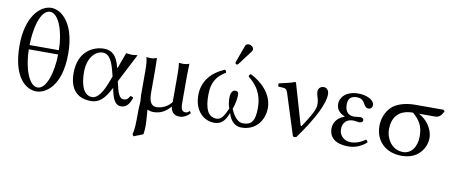

<svg xmlns="http://www.w3.org/2000/svg" viewBox="-77 -1030 3798 1601"><g transform="rotate(10 1822.0 -230.0)"><path d="M39 -344C39 -72 156 10 242 10C322 10 451 -70 451 -344C451 -609 328 -698 248 -698C150 -698 39 -584 39 -344ZM369 -361H121C122 -490 158 -664 242 -664C316 -664 368 -517 369 -361ZM369 -325C368 -180 324 -24 247 -24C170 -24 122 -181 121 -325Z M898 -191 1023 -434C1010 -434 989 -429 974 -429C959 -429 941 -434 926 -434L879 -306H878C876 -298 874 -294 872 -304C852 -391 813 -439 739 -439C648 -439 523 -380 523 -196C523 -72 577 10 705 10C773 10 819 -31 869 -130L878 -91C894 -23 920 10 957 10C1001 10 1026 -14 1048 -77C1042 -84 1035 -88 1023 -88C1006 -58 993 -51 968 -51C945 -51 925 -80 912 -133ZM848 -222 832 -181C798 -86 756 -24 710 -24C636 -24 607 -111 607 -219C607 -334 667 -405 734 -405C794 -405 820 -339 843 -243Z M1377 -60H1379C1382 -32 1397 10 1455 10C1504 10 1542 -30 1542 -35C1542 -42 1535 -50 1531 -50C1525 -50 1522 -34 1498 -34C1459 -34 1458 -75 1458 -121V-343C1458 -375 1461 -439 1461 -439C1446 -433 1427 -429 1408 -429C1395 -429 1379 -430 1373 -431C1379 -399 1379 -350 1379 -322V-101C1357 -68 1307 -35 1253 -35C1200 -35 1188 -84 1188 -149V-343C1188 -375 1186 -439 1186 -439C1171 -433 1152 -429 1133 -429C1120 -429 1104 -430 1098 -431C1108 -399 1109 -350 1109 -322V-112C1109 -93 1113 -70 1113 -59C1113 -38 1109 -20 1109 7C1109 131 1108 186 1095 220L1106 238L1185 207C1189 186 1191 161 1191 136C1191 83 1183 24 1183 5C1183 1 1184 -1 1184 -2C1196 5 1216 10 1234 10C1295 10 1337 -16 1377 -60Z M2169 -189C2169 -305 2075 -397 1981 -442C1968 -439 1967 -427 1966 -419C2070 -340 2087 -247 2087 -174C2087 -64 2058 -27 1986 -27C1946 -27 1911 -62 1881 -131C1896 -168 1905 -223 1905 -247C1905 -271 1902 -284 1875 -284C1849 -284 1838 -249 1838 -218C1838 -198 1840 -161 1853 -128C1822 -57 1799 -27 1762 -27C1688 -27 1661 -97 1661 -209C1661 -331 1710 -378 1775 -419C1774 -428 1770 -438 1762 -442C1649 -394 1579 -312 1579 -194C1579 -63 1659 10 1749 10C1806 10 1839 -21 1866 -93C1888 -21 1928 10 1979 10C2101 10 2169 -85 2169 -189ZM1920 -684C1907 -684 1896 -678 1892 -667L1840 -524C1839 -521 1838 -517 1838 -514C1838 -507 1844 -501 1852 -501C1856 -501 1861 -505 1864 -509L1956 -631C1960 -636 1962 -644 1962 -649C1962 -669 1940 -684 1920 -684Z M2305 -341 2416 8C2426 12 2435 12 2445 8C2582 -181 2643 -313 2643 -387C2643 -415 2629 -442 2599 -442C2568 -442 2552 -418 2552 -401C2552 -350 2571 -352 2571 -286C2571 -253 2547 -202 2475 -94C2469 -84 2465 -89 2462 -98L2366 -429C2363 -440 2361 -442 2354 -442C2324 -429 2282 -421 2222 -407C2220 -399 2221 -388 2225 -380L2262 -378C2285 -377 2296 -370 2305 -341Z M2800 -121C2800 -177 2833 -210 2889 -210C2898 -210 2932 -204 2940 -204C2963 -204 2970 -215 2970 -227C2970 -239 2960 -248 2941 -248C2936 -248 2891 -243 2890 -243C2847 -243 2811 -265 2811 -334C2811 -400 2856 -406 2887 -406C2926 -406 2943 -385 2954 -363C2964 -346 2974 -330 2996 -330C3009 -330 3028 -338 3028 -367C3028 -403 2970 -439 2893 -439C2775 -439 2740 -367 2740 -327C2740 -279 2766 -250 2812 -231V-229C2740 -204 2721 -151 2721 -113C2721 -55 2754 10 2886 10C2949 10 3003 -19 3036 -50C3036 -61 3030 -68 3021 -71C2982 -44 2944 -28 2897 -28C2842 -28 2800 -68 2800 -121Z M3554 -361C3591 -361 3607 -383 3625 -417L3614 -429H3373C3282 -429 3211 -401 3176 -366C3134 -324 3111 -265 3111 -204C3111 -78 3199 10 3336 10C3495 10 3540 -115 3540 -172C3540 -261 3478 -330 3418 -361ZM3343 -23C3240 -23 3194 -120 3194 -188C3194 -283 3239 -361 3368 -361C3425 -311 3457 -266 3457 -175C3457 -81 3407 -23 3343 -23Z"/></g></svg>

Font: Libertinus Math
Style: Regular
Weight: 400
Designer: Philipp H. Poll, Khaled Hosny
Foundry: Caleb Maclennan
Version: Version 7.050;RELEASE